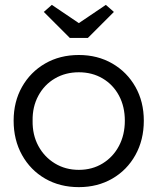

<svg xmlns="http://www.w3.org/2000/svg" viewBox="-20 -759 647 789"><path d="M36 -263Q36 -341 70.5 -402Q105 -463 165.5 -498Q226 -533 304 -533Q381 -533 441.5 -498Q502 -463 536.5 -402Q571 -341 571 -263Q571 -184 536.5 -122Q502 -60 441.5 -25Q381 10 304 10Q226 10 165.5 -25Q105 -60 70.5 -122Q36 -184 36 -263ZM493 -263Q493 -321 469 -366Q445 -411 402 -436.5Q359 -462 304 -462Q249 -462 205.5 -436.5Q162 -411 137.5 -365.5Q113 -320 114 -263Q113 -205 137.5 -159.5Q162 -114 205.5 -87.5Q249 -61 304 -61Q359 -61 402 -87.5Q445 -114 469 -159.5Q493 -205 493 -263ZM267 -603 160 -710 193 -739 304 -664 415 -739 448 -710 341 -603Z"/></svg>

Font: Mach Light
Style: Regular
Weight: 300
Version: Version 1.002